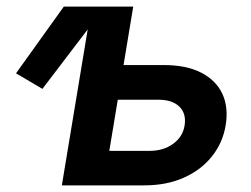

<svg xmlns="http://www.w3.org/2000/svg" viewBox="-20 -559 756 579"><path d="M107.9 -291 28.3 -337.9 172.4 -539.1H296.9ZM314.5 -362.8H474.1Q542.5 -362.8 586.9 -339.8Q631.3 -316.9 650.4 -276.4Q669.4 -235.8 660.6 -181.6Q651.9 -128.4 619.1 -87.4Q586.4 -46.4 534.4 -23.2Q482.4 0 415 0H166.5L255.9 -539.1H381.8L309.6 -104H430.2Q472.7 -104 502 -125.2Q531.2 -146.5 536.6 -180.2Q542.5 -215.8 521.2 -237.1Q500 -258.3 457.5 -258.3H296.9Z"/></svg>

Font: Inter 18pt SemiBold
Style: Italic
Weight: 600
Italic angle: -9.3988°
Designer: Rasmus Andersson
Foundry: rsms
Version: Version 4.001;git-66647c0bb